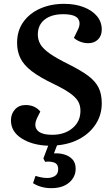

<svg xmlns="http://www.w3.org/2000/svg" viewBox="-20 -745 579 1000"><path d="M247 235Q193 235 152 209L165 171Q180 176 195.5 179Q211 182 227 182Q249 182 266 171.5Q283 161 283 136Q283 108 260.5 101Q238 94 215 98L206 80L231 14Q147 11 92 -24.5Q37 -60 37 -118Q37 -152 58 -175Q79 -198 113 -198Q162 -198 190 -164L174 -132Q154 -91 174 -67Q194 -43 253 -43Q316 -43 357.5 -77.5Q399 -112 399 -168Q399 -197 386 -218.5Q373 -240 342 -261.5Q311 -283 257 -309Q186 -343 145 -374.5Q104 -406 86.5 -441.5Q69 -477 69 -522Q69 -585 101.5 -630.5Q134 -676 189.5 -700.5Q245 -725 314 -725Q371 -725 415.5 -708Q460 -691 485 -661Q510 -631 510 -591Q510 -559 490.5 -539.5Q471 -520 439 -520Q418 -520 397.5 -528Q377 -536 365 -548L385 -589Q403 -624 386.5 -647.5Q370 -671 309 -671Q248 -671 212.5 -643Q177 -615 177 -565Q177 -537 191 -513.5Q205 -490 240 -465.5Q275 -441 338 -410Q402 -378 439.5 -350Q477 -322 493.5 -288.5Q510 -255 510 -207Q510 -148 480 -100.5Q450 -53 397.5 -23.5Q345 6 277 12L261 54Q287 52 313 59Q339 66 356.5 84Q374 102 374 134Q374 177 340 206Q306 235 247 235Z"/></svg>

Font: Literata 36pt SemiBold
Style: Italic
Weight: 600
Italic angle: -2°
Designer: Latin by Veronika Burian and Jose Scaglione. Greek by Irene Vlachou. Cyrillic by Vera Evstafieva
Foundry: TypeTogether
Version: Version 3.002